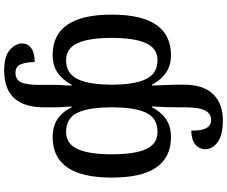

<svg xmlns="http://www.w3.org/2000/svg" viewBox="-102 -710 1064 899"><g transform="rotate(-90 429.5 -260.0)"><path d="M315 252Q248 252 214.5 228Q181 204 181 169Q181 141 203 123Q225 105 268 104Q267 150 279 173.5Q291 197 318 197Q347 197 362 169Q377 141 377 73V38Q377 14 378 -17.5Q379 -49 381 -80H377Q357 -39 323 -15Q289 9 237 9Q144 9 96 -59Q48 -127 48 -268Q48 -409 96 -477Q144 -545 237 -545Q289 -545 323 -521.5Q357 -498 377 -456H381Q380 -477 378.5 -496Q377 -515 377 -533V-585Q377 -772 549 -772Q617 -772 646.5 -745Q676 -718 676 -688Q676 -661 654 -645Q632 -629 589 -629Q589 -664 579.5 -691.5Q570 -719 539 -719Q507 -719 494.5 -693.5Q482 -668 482 -606V-533Q482 -514 480.5 -494.5Q479 -475 479 -456H483Q504 -497 538 -521Q572 -545 622 -545Q811 -545 811 -269Q811 -128 763 -59.5Q715 9 622 9Q572 9 538 -15Q504 -39 483 -80H479Q480 -52 481 -27.5Q482 -3 483 33V70Q483 160 439 206Q395 252 315 252ZM262 -54Q326 -54 351.5 -107Q377 -160 377 -268Q377 -376 351.5 -429Q326 -482 262 -482Q206 -482 181.5 -428Q157 -374 157 -269Q157 -160 181.5 -107Q206 -54 262 -54ZM597 -54Q653 -54 677.5 -108Q702 -162 702 -269Q702 -375 677.5 -428.5Q653 -482 597 -482Q535 -482 509 -427.5Q483 -373 483 -268Q483 -163 509 -108.5Q535 -54 597 -54Z"/></g></svg>

Font: Noto Serif Georgian SemiCondensed Medium
Style: Regular
Weight: 500
Width: 4
Designer: Monotype Design Team, Akaki Razmadze
Foundry: Google LLC
Version: Version 2.003; ttfautohint (v1.8.4.7-5d5b)